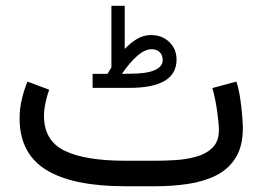

<svg xmlns="http://www.w3.org/2000/svg" viewBox="-20 -649 915 669"><path d="M354.5 -391.6Q358.4 -397.5 361.6 -403.3Q364.7 -409.2 368.2 -414.1V-628.9H414.6V-478.5Q435.5 -500.5 458 -513.7Q480.5 -526.9 505.9 -526.9Q544.9 -526.9 570.1 -502.4Q595.2 -478 595.2 -440.9Q594.7 -342.8 430.7 -342.8H302.7V-391.6ZM430.2 -392.1Q491.2 -392.1 519 -404.5Q546.9 -417 546.9 -439.5Q546.9 -456.5 536.6 -467Q526.4 -477.5 508.3 -477.5Q484.9 -477.5 458.5 -454.6Q432.1 -431.6 404.8 -391.6ZM521.5 0H417.5Q233.4 0 140.9 -57.1Q48.3 -114.3 48.3 -236.8Q48.3 -270.5 55.9 -302.7Q63.5 -335 75.7 -364.7L151.4 -336.4Q143.6 -314.9 138.4 -290.5Q133.3 -266.1 133.3 -244.1Q133.8 -158.7 205.1 -123.8Q276.4 -88.9 417.5 -88.9H522Q552.7 -88.9 590.3 -91.1Q627.9 -93.3 662.8 -102.8Q697.8 -112.3 720.2 -134.3Q742.7 -156.2 742.7 -195.3Q742.7 -218.3 736.8 -260.3Q731 -302.2 720.2 -342.3L803.7 -364.7Q812 -339.4 816.9 -306.4Q821.8 -273.4 824 -244.9Q826.2 -216.3 826.2 -203.6Q826.2 -139.2 801 -99.1Q775.9 -59.1 732.7 -37.6Q689.5 -16.1 634.8 -8.1Q580.1 0 521.5 0Z"/></svg>

Font: Vazirmatn RD
Style: Regular
Weight: 400
Designer: Saber Rastikerdar
Foundry: Saber Rastikerdar
Version: Version 32.102